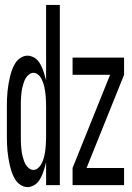

<svg xmlns="http://www.w3.org/2000/svg" viewBox="-20 -755 540 783"><path d="M92 8Q78 8 64.5 -0.5Q51 -9 42.5 -22.5Q34 -36 29 -50Q24 -64 20.5 -79Q17 -94 14.5 -109Q12 -124 10.5 -139Q9 -154 8.5 -169.5Q8 -185 8 -200V-320Q8 -335 8.5 -350.5Q9 -366 10.5 -381Q12 -396 14.5 -411Q17 -426 20.5 -441Q24 -456 29 -470Q34 -484 42.5 -497.5Q51 -511 64.5 -519.5Q78 -528 92 -528Q103 -528 114 -523Q125 -518 132.5 -510Q140 -502 145.5 -491.5Q151 -481 155 -470.5Q159 -460 162 -449Q165 -438 168 -427V-735H224V0H168V-93Q165 -82 162 -71Q159 -60 155 -49.5Q151 -39 145.5 -28.5Q140 -18 132.5 -10Q125 -2 114 3Q103 8 92 8ZM276 0V-70L429 -450H276V-520H486V-450L333 -70H486V0ZM116 -62Q126 -62 134 -68.5Q142 -75 147 -83.5Q152 -92 155.5 -101.5Q159 -111 161 -120.5Q163 -130 164.5 -140Q166 -150 166.5 -160Q167 -170 167.5 -180Q168 -190 168 -200V-320Q168 -330 167.5 -340Q167 -350 166.5 -360Q166 -370 164.5 -380Q163 -390 161 -399.5Q159 -409 155.5 -418.5Q152 -428 147.5 -436.5Q143 -445 134.5 -451.5Q126 -458 116 -458Q107 -458 98.5 -451.5Q90 -445 85 -436.5Q80 -428 77 -418.5Q74 -409 71.5 -399.5Q69 -390 68 -380Q67 -370 66 -360Q65 -350 65 -340Q65 -330 65 -320V-200Q65 -190 65 -180Q65 -170 66 -160Q67 -150 68 -140Q69 -130 71.5 -120.5Q74 -111 77 -101.5Q80 -92 85 -83.5Q90 -75 98.5 -68.5Q107 -62 116 -62Z"/></svg>

Font: Iosevka srxl
Style: Regular
Weight: 400
Monospace: yes
Designer: Belleve Invis
Foundry: Belleve Invis
Version: Version 33.0.1; ttfautohint (v1.8.3)